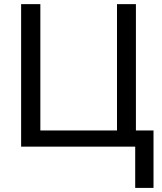

<svg xmlns="http://www.w3.org/2000/svg" viewBox="-20 -708 780 927"><path d="M636.2 -78.1H721.2V199.2H632.8V0H82V-688H174.8V-78.1H544.9V-688H636.2Z"/></svg>

Font: Libra Sans Modern
Style: Regular
Weight: 400
Foundry: Stefan Peev, Context Ltd
Version: Version 1.000